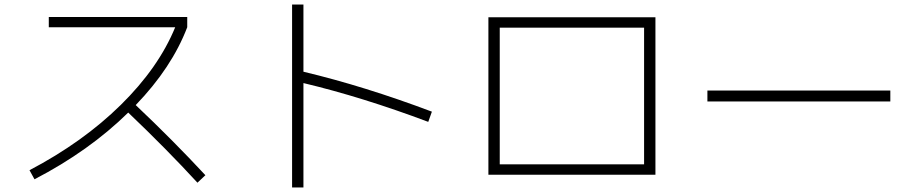

<svg xmlns="http://www.w3.org/2000/svg" viewBox="-20 -783 4040 846"><path d="M195 -663V-708H805V-663Q737 -485 578 -320Q741 -166 885 -11L850 22Q714 -126 545 -287Q373 -118 132 7L110 -33Q346 -157 512.5 -321Q679 -485 752 -663Z M1317 -763V-467Q1586 -403 1883 -291L1867 -246Q1577 -355 1317 -417V43H1267V-763Z M2182 -13H2132V-707H2868V-13ZM2182 -59H2818V-661H2182Z M3097 -336V-384H3903V-336Z"/></svg>

Font: Mplus 1p Light
Style: Regular
Weight: 300
Version: Version 1.061